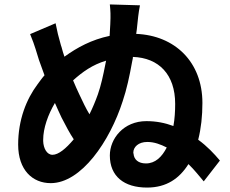

<svg xmlns="http://www.w3.org/2000/svg" viewBox="-20 -817 1040 867"><path d="M831 -76C859 -49 881 -20 900 2L973 -92C947 -123 915 -157 875 -186C888 -237 894 -293 894 -352C894 -538 769 -657 595 -664C597 -677 599 -692 600 -705C602 -723 605 -759 612 -793L476 -797C479 -766 480 -751 478 -708C477 -692 476 -674 475 -655C394 -638 329 -603 271 -561C266 -575 262 -589 258 -604L255 -613C245 -647 237 -680 231 -712L116 -663C140 -605 144 -582 156 -546C164 -525 172 -502 181 -477C170 -465 160 -450 150 -437C99 -369 62 -276 62 -164C62 -49 127 10 209 10C347 10 476 -179 534 -360C552 -413 565 -474 576 -535L578 -545L580 -555C580 -557 580 -558 580 -560C697 -556 771 -481 771 -348C771 -315 769 -280 763 -248C725 -262 686 -270 641 -270C538 -270 476 -191 476 -115C476 -21 540 30 644 30C732 30 790 -11 831 -76ZM338 -391C329 -409 320 -431 310 -454C352 -492 398 -525 459 -543C458 -540 458 -536 457 -533L455 -523C446 -477 436 -431 422 -391C411 -360 398 -329 384 -301C368 -327 354 -357 338 -391ZM175 -180C175 -182 175 -184 175 -186C175 -238 197 -300 228 -352C239 -328 248 -306 258 -286C278 -247 295 -215 313 -188C278 -146 244 -118 217 -118C192 -118 176 -147 175 -180ZM583 -123C582 -125 582 -127 582 -128C582 -153 605 -176 645 -176C677 -176 705 -165 733 -151C711 -108 681 -79 639 -79C604 -79 585 -97 583 -123Z"/></svg>

Font: Glow Sans TC Normal
Style: Bold
Weight: 700
Designer: Ryoko NISHIZUKA (kana, bopomofo & ideographs); Paul D. Hunt (Latin, Greek & Cyrillic); Sandoll Communications, Soo-young
Version: Version 0.93